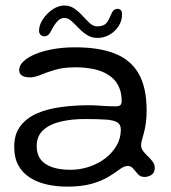

<svg xmlns="http://www.w3.org/2000/svg" viewBox="-20 -633 620 696"><path d="M223.5 43.5Q183.5 43.5 148.8 35.5Q114 27.5 87.5 10.2Q61 -7 46.2 -34.2Q31.5 -61.5 31.5 -100.5Q31.5 -147 54.2 -176.5Q77 -206 115.5 -222.5Q154 -239 202.8 -245.2Q251.5 -251.5 303 -251.5Q320 -251.5 337.8 -250.2Q355.5 -249 371.2 -248.2Q387 -247.5 398 -247.5Q411.5 -247.5 416.2 -251.8Q421 -256 421 -267Q421 -289.5 415.2 -307Q409.5 -324.5 399 -338Q388.5 -351.5 374 -360.5Q351.5 -376 320 -382.5Q288.5 -389 252.5 -389Q210.5 -389 180 -380Q149.5 -371 127.8 -361.8Q106 -352.5 89.5 -352.5Q70 -352.5 59.8 -359Q49.5 -365.5 49.5 -379.5Q49.5 -395.5 64.8 -410.2Q80 -425 107.2 -436.5Q134.5 -448 171.8 -454.8Q209 -461.5 252.5 -461.5Q339 -461.5 396.5 -438.8Q454 -416 482.8 -365.8Q511.5 -315.5 511.5 -232.5Q511.5 -205.5 508.5 -185.5Q505.5 -165.5 501.5 -150.8Q497.5 -136 494.5 -125.5Q491.5 -115 491.5 -106.5Q491.5 -95 499 -85.2Q506.5 -75.5 516.2 -66.2Q526 -57 533.5 -47Q541 -37 541 -25Q541 -6.5 529 1Q517 8.5 504 8.5Q489.5 8.5 480.2 -1.5Q471 -11.5 463 -21.5Q455 -31.5 443 -31.5Q436 -31.5 428.2 -28Q420.5 -24.5 408.5 -15.5Q394 -4.5 371 9.2Q348 23 312.2 33.2Q276.5 43.5 223.5 43.5ZM235.5 -17.5Q270.5 -17.5 303.2 -28.5Q336 -39.5 361.8 -59.2Q387.5 -79 402.8 -105.5Q418 -132 418 -163Q418 -181.5 405.2 -189.5Q392.5 -197.5 363.8 -199.5Q335 -201.5 286 -201.5Q239.5 -201.5 200 -192.2Q160.5 -183 136.8 -161.5Q113 -140 113 -103Q113 -74 127.2 -55.2Q141.5 -36.5 169 -27Q196.5 -17.5 235.5 -17.5ZM141.5 -501.5Q133 -501.5 127.2 -506.8Q121.5 -512 121.5 -522Q121.5 -541.5 135.2 -562.8Q149 -584 170.2 -598.5Q191.5 -613 213.5 -613Q234 -613 250.2 -601.5Q266.5 -590 279.8 -575.2Q293 -560.5 305.5 -549Q318 -537.5 332 -537.5Q349.5 -537.5 359.8 -544.2Q370 -551 379 -572.5Q386 -590 392 -595.5Q398 -601 406.5 -601Q412.5 -601 417.5 -596.8Q422.5 -592.5 422.5 -581Q422.5 -557.5 409.8 -538Q397 -518.5 376.8 -507Q356.5 -495.5 334 -495.5Q311.5 -495.5 294.8 -506.5Q278 -517.5 264.5 -531.8Q251 -546 238.8 -557Q226.5 -568 213.5 -568Q199 -568 187.5 -555.2Q176 -542.5 165.5 -521.5Q160 -510.5 154.2 -506Q148.5 -501.5 141.5 -501.5Z"/></svg>

Font: Gluten Light
Style: Regular
Weight: 300
Designer: Tyler Finck
Foundry: Etcetera Type Company
Version: Version 1.300